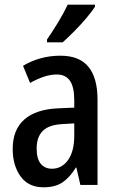

<svg xmlns="http://www.w3.org/2000/svg" viewBox="-20 -787 498 817"><path d="M237 -550Q318 -550 356.5 -502.5Q395 -455 395 -363V0H322L305 -74H303Q277 -32 246 -11Q215 10 165 10Q101 10 67.5 -36.5Q34 -83 34 -153Q34 -235 83.5 -278.5Q133 -322 227 -326L296 -329V-360Q296 -417 277.5 -443.5Q259 -470 222 -470Q195 -470 166.5 -460.5Q138 -451 108 -434L78 -507Q111 -527 151.5 -538.5Q192 -550 237 -550ZM296 -262 246 -259Q188 -256 162 -230Q136 -204 136 -155Q136 -111 153.5 -90Q171 -69 201 -69Q243 -69 269.5 -106Q296 -143 296 -210ZM384 -767V-758Q371 -738 347 -709.5Q323 -681 295.5 -653.5Q268 -626 247 -607H180V-619Q205 -655 228.5 -694Q252 -733 268 -767Z"/></svg>

Font: Avrile Sans Condensed Medium
Style: Regular
Weight: 500
Width: 3
Designer: Monotype Design Team
Foundry: Monotype Imaging Inc.
Version: Version 2.001;September 10, 2019;FontCreator 11.5.0.2425 64-